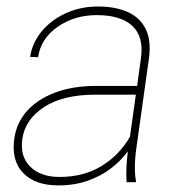

<svg xmlns="http://www.w3.org/2000/svg" viewBox="-20 -558 554 588"><path d="M397.9 -106.4Q393.6 -78.1 393.1 -49.8Q392.6 -21.5 396.5 -4.4L396 0H367.7Q364.7 -40.5 371.6 -94.7Q351.1 -66.4 320.3 -42.7Q289.6 -19 249 -4.6Q208.5 9.8 158.2 9.8Q87.9 9.8 51 -28.1Q14.2 -65.9 23.9 -133.8Q30.3 -181.2 62 -217.3Q93.8 -253.4 147.9 -274.2Q202.1 -294.9 274.9 -294.9H399.9L411.6 -379.4Q420.9 -445.3 385.5 -478.5Q350.1 -511.7 276.4 -511.7Q208 -511.7 156.5 -475.8Q105 -439.9 96.7 -382.8L72.3 -383.8Q78.6 -426.8 107.4 -461.7Q136.2 -496.6 181.2 -517.3Q226.1 -538.1 280.3 -538.1Q332.5 -538.1 370.4 -521.5Q408.2 -504.9 426 -469.5Q443.8 -434.1 436 -378.4ZM162.1 -16.1Q235.4 -16.1 289.8 -48.8Q344.2 -81.5 377.9 -138.7L396 -268.1H272.5Q172.9 -268.1 114.7 -230Q56.6 -191.9 48.3 -131.8Q41 -78.6 72.8 -47.4Q104.5 -16.1 162.1 -16.1Z"/></svg>

Font: Robert Sans Thin
Style: Italic
Weight: 100
Italic angle: -8°
Designer: Christian Robertson (extended by Adam Twardoch)
Foundry: Google
Version: Version 12.135;April 2, 2019;FontCreator 11.5.0.2425 64-bit;